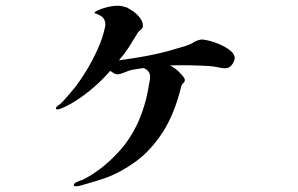

<svg xmlns="http://www.w3.org/2000/svg" viewBox="-20 -570 1040 669"><path d="M798 -366Q798 -365 795 -356.5Q792 -348 784.5 -340Q777 -332 761 -332Q751 -333 742.5 -335Q734 -337 726 -338Q712 -340 688.5 -341Q665 -342 640 -342.5Q615 -343 596 -342.5Q577 -342 572 -342Q579 -339 589.5 -331.5Q600 -324 607 -316Q614 -309 619 -302.5Q624 -296 624 -291Q624 -285 619 -281Q614 -277 612 -271Q588 -172 546.5 -108.5Q505 -45 453.5 -7.5Q402 30 348 50Q331 56 314 61Q297 66 280 71Q273 73 262.5 76Q252 79 248 79Q244 79 240.5 78.5Q237 78 237 74Q237 69 250 63Q255 61 260.5 59Q266 57 269 56Q296 43 330 17.5Q364 -8 398.5 -46.5Q433 -85 458 -137Q488 -202 499 -275Q500 -281 501.5 -288Q503 -295 503 -302Q503 -324 480 -333Q470 -331 454.5 -329Q439 -327 430 -324Q421 -321 409.5 -316Q398 -311 388 -311Q383 -311 376.5 -315Q370 -319 364 -323Q333 -287 292 -253.5Q251 -220 209 -199Q207 -198 196.5 -193.5Q186 -189 183 -189Q179 -189 177 -189Q175 -189 175 -193Q175 -198 185 -204Q193 -209 209 -227.5Q225 -246 236 -259Q257 -285 279.5 -321.5Q302 -358 320.5 -399Q339 -440 346 -476Q347 -479 347 -484Q347 -498 340 -507Q333 -516 313 -523Q310 -524 309.5 -525.5Q309 -527 310 -528Q324 -537 347.5 -543.5Q371 -550 391 -550Q399 -550 407 -548Q415 -546 422 -544Q427 -541 438 -534.5Q449 -528 458 -519Q478 -499 478 -480Q478 -473 472.5 -468Q467 -463 462 -459Q447 -434 431.5 -409.5Q416 -385 396 -362L395 -360Q426 -364 462.5 -370Q499 -376 533.5 -384Q568 -392 593 -400Q607 -404 624 -409Q641 -414 652 -421Q659 -426 669 -429.5Q679 -433 687 -432Q707 -430 733 -420.5Q759 -411 778.5 -397Q798 -383 798 -366Z"/></svg>

Font: Kaisei Tokumin
Style: Bold
Weight: 700
Designer: Font-Kai, 金井和夫
Foundry: KAZUO KANAI
Version: Version 5.003